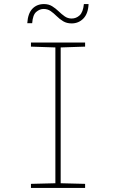

<svg xmlns="http://www.w3.org/2000/svg" viewBox="-20 -923 570 943"><path d="M132 0V-20L252 -23V-690L132 -694V-714H398V-694L278 -690V-23L398 -20V0ZM114 -809Q117 -857 139 -880Q161 -903 196 -903Q219 -903 236 -892.5Q253 -882 268 -867.5Q283 -853 298 -842.5Q313 -832 332 -832Q354 -832 371 -847.5Q388 -863 392 -903H415Q413 -856 389.5 -832Q366 -808 332 -808Q308 -808 290.5 -818.5Q273 -829 258.5 -843.5Q244 -858 229 -868.5Q214 -879 194 -879Q175 -879 158 -864.5Q141 -850 138 -809Z"/></svg>

Font: Noto Sans Mono Condensed Thin
Style: Regular
Weight: 100
Width: 3
Designer: Monotype Design Team
Foundry: Monotype Imaging Inc.
Version: Version 2.014; ttfautohint (v1.8.4.7-5d5b)